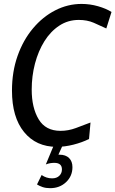

<svg xmlns="http://www.w3.org/2000/svg" viewBox="-20 -734 588 978"><path d="M269 14Q164 14 102.5 -61.5Q41 -137 41 -272.5Q41 -368.5 69.5 -449.2Q98 -530 147.8 -589.2Q197.5 -648.5 261.2 -681.2Q325 -714 395.5 -714Q438.5 -714 479.5 -702.2Q520.5 -690.5 548 -673L521.5 -589Q491 -603.5 457.5 -618Q424 -632.5 381.5 -632.5Q326 -632.5 281.8 -603.2Q237.5 -574 206.2 -524Q175 -474 158.2 -410.2Q141.5 -346.5 141.5 -277.5Q141.5 -185.5 176.8 -126.5Q212 -67.5 288.5 -67.5Q328 -67.5 366.5 -81.8Q405 -96 441 -110L433.5 -26Q398.5 -8.5 354.2 2.8Q310 14 269 14ZM349 117.5Q349 163 316.5 193.8Q284 224.5 235.5 224.5Q213.5 224.5 196.8 218.8Q180 213 168.5 205.5L192 157.5Q216 174.5 245.5 174.5Q268.5 174.5 282 161.5Q295.5 148.5 295.5 129Q295.5 95.5 256.5 95.5Q247 95.5 236.2 97.2Q225.5 99 213.5 103.5L256.5 0H302L277.5 54Q280.5 54 283.5 54Q314.5 54 331.8 71Q349 88 349 117.5Z"/></svg>

Font: Cabin Condensed
Style: Italic
Weight: 400
Width: 3
Italic angle: -10°
Designer: Pablo Impallari
Foundry: Pablo Impallari. http://www.impallari.com Igino Marini. http://www.ikern.com
Version: Version 3.001; ttfautohint (v1.8.3)